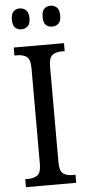

<svg xmlns="http://www.w3.org/2000/svg" viewBox="-61 -944 439 978"><g transform="rotate(-5 159.0 -455.0)"><path d="M31 0V-41H48Q75 -41 93.5 -54Q112 -67 112 -111V-601Q112 -647 93.5 -660Q75 -673 48 -673H31V-714H288V-673H271Q243 -673 225 -660Q207 -647 207 -601V-112Q207 -67 225 -54Q243 -41 271 -41H288V0ZM236 -803Q217 -803 204 -814.5Q191 -826 191 -856Q191 -886 204 -898Q217 -910 236 -910Q254 -910 267.5 -898Q281 -886 281 -856Q281 -826 267.5 -814.5Q254 -803 236 -803ZM78 -803Q60 -803 47 -814.5Q34 -826 34 -856Q34 -886 47 -898Q60 -910 78 -910Q96 -910 110 -898Q124 -886 124 -856Q124 -826 110 -814.5Q96 -803 78 -803Z"/></g></svg>

Font: Noto Serif Condensed
Style: Regular
Weight: 400
Width: 3
Designer: Monotype Design Team
Foundry: Monotype Imaging Inc.
Version: Version 2.013; ttfautohint (v1.8.4.7-5d5b)